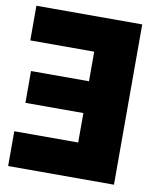

<svg xmlns="http://www.w3.org/2000/svg" viewBox="-83 -802 721 868"><g transform="rotate(10 277.5 -368.0)"><path d="M307.1 -576.7V-440.9H41V-294.9H307.1V-159.7H13.7V0H499.5V-735.8H13.7V-576.7Z"/></g></svg>

Font: Estedad Black
Style: Regular
Weight: 900
Designer: Amin Abedi
Version: Version 7.3